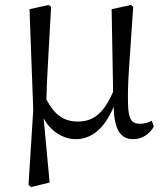

<svg xmlns="http://www.w3.org/2000/svg" viewBox="-20 -547 659 774"><path d="M592 -60C577 -53 562 -48 546 -48C510 -48 497 -65 496 -133C494 -212 502 -297 517 -519L508 -527L430 -510L436 -177C396 -85 353 -57 293 -57C247 -57 203 -75 167 -147C169 -234 176 -331 186 -519L176 -527L99 -510L114 -104L95 198L105 207L180 189L156 -70C185 -15 238 14 285 14C350 14 401 -29 438 -116C441 -30 462 14 517 14C555 14 585 -9 600 -37Z"/></svg>

Font: Noto Serif CJK JP
Style: Regular
Weight: 400
Designer: Ryoko NISHIZUKA 西塚涼子 (kana & ideographs); Frank Grießhammer (Latin, Greek & Cyrillic); Wenlong ZHANG 张文龙 (bopomofo); San
Foundry: Adobe Systems Incorporated
Version: Version 1.000;PS 1;hotconv 16.6.53;makeotf.lib2.5.65590